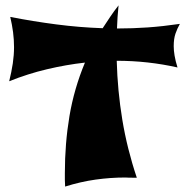

<svg xmlns="http://www.w3.org/2000/svg" viewBox="-20 -663 698 714"><path d="M488.8 -2Q477.1 -2 469.5 -2.2Q461.9 -2.4 457.3 -2.4Q452.6 -2.4 450.2 -2.7Q447.8 -2.9 445.8 -2.9Q391.1 -2.9 335.4 4.9Q279.8 12.7 222.2 30.8Q221.2 19.5 221.2 5.9Q221.2 -7.8 221.2 -19Q221.2 -129.4 238.3 -231.2Q255.4 -333 295.9 -430.2Q226.1 -422.4 154.8 -405.5Q83.5 -388.7 14.2 -360.8Q22.9 -396 27.6 -427.2Q32.2 -458.5 32.2 -487.8Q32.2 -515.1 28.6 -543.2Q24.9 -571.3 18.1 -600.1Q103 -583.5 189.2 -572.3Q275.4 -561 361.8 -558.1Q375.5 -579.1 389.9 -600.6Q404.3 -622.1 420.9 -643.1Q418.5 -621.1 417.2 -600.1Q416 -579.1 415 -557.1H418Q473.1 -557.1 529.1 -561Q585 -564.9 648.9 -574.2Q639.2 -557.1 632.6 -538.1Q626 -519 626 -491.2Q626 -475.6 629.2 -456.3Q632.3 -437 640.1 -412.1Q586.4 -424.3 529.3 -430.7Q472.2 -437 414.1 -437Q417 -326.2 434.8 -218Q452.6 -109.9 488.8 -2Z"/></svg>

Font: Shojumaru
Style: Regular
Weight: 400
Version: Version 1.001